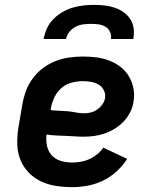

<svg xmlns="http://www.w3.org/2000/svg" viewBox="-20 -760 640 788"><path d="M276 8Q243 8 210 3Q177 -2 148.5 -15.5Q120 -29 98 -51.5Q76 -74 64 -103.5Q52 -133 51 -166Q50 -199 55 -233L72 -333Q77 -361 87 -388Q97 -415 115 -439Q133 -463 157 -481Q181 -499 208.5 -509.5Q236 -520 264 -524Q292 -528 320 -528Q348 -528 375.5 -524.5Q403 -521 428 -511.5Q453 -502 474 -486Q495 -470 508.5 -447.5Q522 -425 527.5 -398Q533 -371 528 -343Q525 -321 514.5 -300Q504 -279 488 -262Q472 -245 452 -232.5Q432 -220 410.5 -212.5Q389 -205 367 -202Q345 -199 323 -199Q304 -199 285 -200.5Q266 -202 247 -202.5Q228 -203 209 -204Q190 -205 171 -208Q168 -184 173 -161Q178 -138 193 -122Q208 -106 230 -99.5Q252 -93 276 -93Q294 -93 311.5 -96Q329 -99 346 -106.5Q363 -114 378 -126Q393 -138 404 -154L502 -108Q484 -80 458.5 -56.5Q433 -33 402.5 -18.5Q372 -4 340 2Q308 8 276 8ZM325 -295Q339 -295 353 -298.5Q367 -302 379 -310.5Q391 -319 400 -331.5Q409 -344 411 -357Q414 -375 406 -390Q398 -405 384.5 -413Q371 -421 354 -424Q337 -427 320 -427Q298 -427 274.5 -421Q251 -415 232.5 -399Q214 -383 203.5 -361Q193 -339 189 -317L188 -308Q205 -306 222.5 -305.5Q240 -305 257 -303.5Q274 -302 291 -298.5Q308 -295 325 -295ZM159 -600Q163 -622 172.5 -643Q182 -664 198.5 -681Q215 -698 235.5 -710Q256 -722 278 -728.5Q300 -735 322 -737.5Q344 -740 366 -740Q388 -740 409.5 -737.5Q431 -735 450.5 -728.5Q470 -722 487 -710Q504 -698 515 -681Q526 -664 528.5 -643Q531 -622 527 -600H435Q438 -616 431.5 -629.5Q425 -643 412.5 -650.5Q400 -658 384.5 -660Q369 -662 353 -662Q338 -662 322 -660Q306 -658 291 -650.5Q276 -643 265 -629.5Q254 -616 251 -600Z"/></svg>

Font: Iosevka SS04 Extended
Style: Bold Italic
Weight: 700
Width: 7
Italic angle: -9°
Monospace: yes
Designer: Belleve Invis
Foundry: Belleve Invis
Version: Version 19.0.0; ttfautohint (v1.8.4)